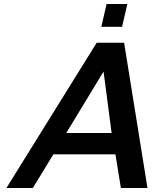

<svg xmlns="http://www.w3.org/2000/svg" viewBox="-20 -933 763 953"><path d="M586 -800 612 -913H509L483 -800ZM712 0 596 -721H460L12 0H143L245 -167H553L580 0ZM534 -273H309L494 -578Z"/></svg>

Font: Perun SemiBold Italic
Style: Regular
Weight: 400
Italic angle: -12°
Foundry: Copyright (c) Stefan Peev, Context Ltd, 2016
Version: Version 1.026